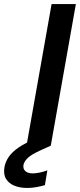

<svg xmlns="http://www.w3.org/2000/svg" viewBox="-104 -720 395 949"><path d="M27 0 151 -700H271L147 0ZM30 209Q-5 209 -32.5 198Q-60 187 -74 164.5Q-88 142 -82 106Q-77 79 -60.5 55Q-44 31 -10.5 8Q23 -15 79 -37L130 -57L147 0L90 26Q51 44 33.5 60.5Q16 77 12 95Q9 115 21.5 126Q34 137 58 137Q73 137 92 133Q111 129 130 122L118 195Q98 201 75.5 205Q53 209 30 209Z"/></svg>

Font: DM Sans 12pt SemiBold
Style: Italic
Weight: 600
Italic angle: -10°
Version: Version 4.004;gftools[0.9.30]